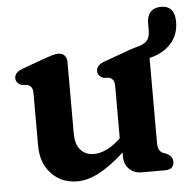

<svg xmlns="http://www.w3.org/2000/svg" viewBox="-48 -678 751 740"><g transform="rotate(-5 327.0 -308.0)"><path d="M83 -137V-338Q83 -356 77.5 -363.2Q72 -370.5 62.5 -374L39.5 -376Q18 -385 18 -404Q18 -426 48.5 -437.5L134 -468.5Q152.5 -475 165.8 -479.2Q179 -483.5 192 -483.5Q207 -483.5 215.5 -473.8Q224 -464 224 -448.5V-172Q224 -130 243.2 -108.2Q262.5 -86.5 295 -86.5Q317 -86.5 341.2 -97.2Q365.5 -108 392.5 -132L399 -138.5V-338Q399 -356 393.8 -363.2Q388.5 -370.5 379 -374L356 -376Q334.5 -385 334.5 -404Q334.5 -426 365 -437.5L450.5 -468.5Q461 -472 469.5 -475.2Q478 -478.5 485.5 -480.5L487.5 -481Q521.5 -488.5 534 -502Q546.5 -515.5 546.5 -542V-570.5Q546.5 -598.5 561 -613.8Q575.5 -629 601 -629Q654.5 -629 654.5 -566.5Q654.5 -517 624.2 -483Q594 -449 540.5 -436.5V-109.5Q540.5 -89.5 545.8 -80.8Q551 -72 560.5 -67.5L574.5 -62.5Q597 -51 597 -30.5Q597 0 562 0H472.5Q443 0 424 -18.2Q405 -36.5 405 -68V-82.5Q350.5 -33 306.2 -10Q262 13 222.5 13Q161 13 122 -28.5Q83 -70 83 -137Z"/></g></svg>

Font: Fraunces 9pt SuperSoft SemiBold
Style: Regular
Weight: 600
Version: Version 1.000;[0bf87f6ff]